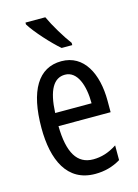

<svg xmlns="http://www.w3.org/2000/svg" viewBox="-118 -831 654 907"><g transform="rotate(-15 209.0 -378.0)"><path d="M196 -766H99V-757C125 -714 193 -640 233 -606H285V-617C257 -654 217 -720 196 -766ZM215 -546C102 -546 43 -447 43 -265C43 -109 96 10 233 10C279 10 320 -1 358 -24V-96C318 -70 281 -59 242 -59C163 -59 125 -123 123 -253H378V-309C378 -442 325 -546 215 -546ZM215 -480C275 -480 302 -405 302 -317H124C129 -428 160 -480 215 -480Z"/></g></svg>

Font: Noto Sans Myanmar UI ExtraCondensed
Style: Regular
Weight: 400
Width: 2
Designer: Monotype Design Team
Foundry: Monotype Imaging Inc.
Version: Version 2.103